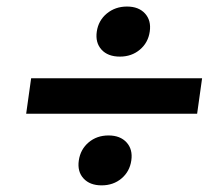

<svg xmlns="http://www.w3.org/2000/svg" viewBox="-20 -556 635 584"><path d="M234.1 -13.2Q214.8 -34.2 219.7 -67.9Q224.6 -101.6 249.5 -122.8Q274.4 -144 310.1 -144Q345.7 -144 365 -122.8Q384.3 -101.6 379.4 -67.9Q374.5 -34.2 349.6 -13.2Q324.7 7.8 289.1 7.8Q253.4 7.8 234.1 -13.2ZM579.6 -210H59.6L74.7 -317.9H594.7ZM344.7 -383.8Q308.1 -383.8 288.8 -405Q269.5 -426.3 274.4 -460Q279.3 -493.7 304.9 -514.9Q330.6 -536.1 366.2 -536.1Q401.9 -536.1 421.1 -514.9Q440.4 -493.7 435.5 -460Q430.7 -426.3 405.5 -405Q380.4 -383.8 344.7 -383.8Z"/></svg>

Font: Fivo Sans
Style: Italic
Weight: 700
Designer: Alexander Slobzheninov
Foundry: Alexander Slobzheninov
Version: 1.0